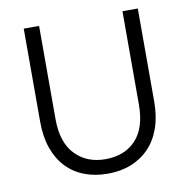

<svg xmlns="http://www.w3.org/2000/svg" viewBox="-79 -778 849 862"><g transform="rotate(-10 345.0 -346.5)"><path d="M345 7Q286 7 238 -11.5Q190 -30 156 -66Q122 -102 103.5 -154.5Q85 -207 85 -275V-700H155V-275Q155 -169 207.5 -114Q260 -59 345 -59Q433 -59 484 -113.5Q535 -168 535 -275V-700H605V-275Q605 -208 586.5 -155.5Q568 -103 533.5 -67Q499 -31 451 -12Q403 7 345 7Z"/></g></svg>

Font: PT Root UI Web
Style: Regular
Weight: 400
Designer: Vitaly Kuzmin
Foundry: ParaType Ltd.
Version: Version 1.000W